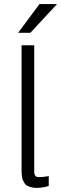

<svg xmlns="http://www.w3.org/2000/svg" viewBox="-20 -912 300 942"><path d="M68.8 -751 173.8 -892.1H259.8L128.9 -751ZM159.2 9.8Q143.6 9.8 131.8 6.3Q120.1 2.9 112.3 -1.2Q104.5 -5.4 99.4 -14.4Q94.2 -23.4 91.6 -29.8Q88.9 -36.1 87.4 -49.3Q85.9 -62.5 85.9 -68.8Q85.9 -75.2 85.9 -90.3Q85.9 -96.2 85.9 -99.1V-689.9H147.9V-68.8Q147.9 -48.3 161.6 -43.9Q164.6 -43 168 -43Q193.4 -43 219.2 -47.9V0Q192.9 9.8 159.2 9.8Z"/></svg>

Font: HK Grotesk Light
Style: Regular
Weight: 300
Designer: Alfredo Marco Pradil and Stefan Peev
Foundry: Hanken Design Co.
Version: Version 1.045;PS 001.045;hotconv 1.0.88;makeotf.lib2.5.64775